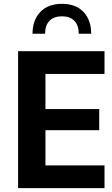

<svg xmlns="http://www.w3.org/2000/svg" viewBox="-20 -974 582 994"><path d="M300.8 -954.1Q373 -954.1 412.6 -911.9Q452.1 -869.6 452.1 -799.3H387.7Q387.7 -842.8 365 -866.2Q342.3 -889.6 300.8 -889.6Q259.3 -889.6 236.3 -866.2Q213.4 -842.8 213.4 -799.3H148.4Q148.4 -869.6 188.5 -911.9Q228.5 -954.1 300.8 -954.1ZM521 -117.7V0H73.7V-709H521V-591.3H215.3V-409.2H493.7V-299.8H215.3V-117.7Z"/></svg>

Font: Estedad-FD Bold
Style: Regular
Weight: 700
Designer: Amin Abedi
Version: Version 7.3